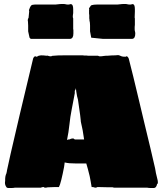

<svg xmlns="http://www.w3.org/2000/svg" viewBox="-20 -946 821 968"><path d="M743 2Q736 2 731 1.5Q726 1 721 0H555Q554 0 552 -0.5Q550 -1 547 -2H517L474 -3Q470 -3 469 -2Q467 0 461 0H458L457 -1Q453 -1 453 -2Q450 -3 447 -3Q444 -3 442 -3Q440 -11 437 -32.5Q434 -54 423 -94L415 -122H359Q343 -122 331 -123Q319 -124 306 -127Q306 -123 305 -118Q304 -113 303 -104Q296 -67 289 -39Q282 -11 277 -3Q269 -3 258 -3Q247 -3 232 -2Q217 -2 213 0H204Q203 0 203 -2Q202 -3 200 -3Q192 -3 189 -2V0H56Q52 1 46.5 1.5Q41 2 33 2H23Q15 2 12 -3Q5 -13 5 -25Q5 -32 6 -35Q6 -40 6 -44.5Q6 -49 7 -55Q9 -66 12 -71Q15 -82 15 -86Q17 -98 33.5 -170.5Q50 -243 79 -366Q108 -489 147 -651Q147 -652 149.5 -656Q152 -660 156 -662H160L162 -660Q167 -660 169.5 -662Q172 -664 175 -665Q183 -667 187 -667Q194 -667 200.5 -666.5Q207 -666 214 -665Q216 -665 219 -665.5Q222 -666 224 -664Q226 -663 230.5 -662.5Q235 -662 239 -662Q239 -664 244 -664.5Q249 -665 251 -665Q260 -666 272 -666.5Q284 -667 304 -667H399Q399 -666 408 -666Q413 -666 416.5 -666Q420 -666 424 -665H474Q476 -664 478.5 -663Q481 -662 483 -662Q488 -662 493.5 -662.5Q499 -663 504 -664Q509 -665 514.5 -665Q520 -665 522 -665Q533 -666 542 -666.5Q551 -667 561 -667Q567 -667 573 -668Q579 -669 586 -665Q594 -661 600.5 -660.5Q607 -660 612 -660Q616 -660 616 -662H620Q623 -661 626 -656.5Q629 -652 629 -651Q639 -613 652 -559.5Q665 -506 679.5 -445Q694 -384 709 -321Q724 -258 738 -200.5Q752 -143 762 -97Q764 -87 764.5 -83Q765 -79 766 -74Q767 -67 771.5 -51Q776 -35 776 -27Q776 -19 772 -18Q768 2 755 2ZM318 -241Q324 -241 324 -243H330Q332 -244 337 -246Q342 -248 349 -248H350L357 -243H404L397 -288L393 -307Q391 -318 389 -325.5Q387 -333 387 -340Q387 -345 384 -366.5Q381 -388 377 -416L373 -444Q370 -453 368.5 -461Q367 -469 366 -476L364 -488V-493Q362 -495 362 -498Q362 -502 361 -502V-498Q361 -494 357 -488V-476Q355 -468 354 -460Q353 -452 351 -444L342 -397Q334 -357 330 -318Q326 -279 318 -241ZM135 -750 129 -756 122 -788V-817L121 -837L120 -843Q120 -852 124 -856L127 -887V-890L126 -895Q128 -901 130.5 -907Q133 -913 137 -918Q142 -923 155 -923H259Q275 -925 282.5 -925.5Q290 -926 294 -926Q302 -926 304 -926Q306 -926 307 -925Q312 -925 313 -924Q315 -923 320 -923H327Q330 -923 331 -924Q332 -925 334 -925H337Q349 -925 349 -900V-880Q348 -874 347.5 -869.5Q347 -865 347 -860Q347 -859 347.5 -858Q348 -857 349 -853V-800Q350 -798 350 -795Q350 -792 350 -777Q350 -752 334 -750ZM499 -750 440 -756 434 -788V-817Q434 -833 431 -843V-848Q430 -849 430 -856V-870Q429 -873 429 -877Q429 -881 429 -897Q429 -898 430 -899Q430 -900 429 -901V-905Q430 -906 431.5 -908Q433 -910 435 -913Q438 -919 442 -920Q453 -923 467 -923H571Q588 -925 595 -925.5Q602 -926 605 -926Q614 -926 616 -926Q618 -926 619 -925Q623 -925 624 -924Q626 -923 632 -923H639Q642 -923 643 -924Q644 -925 646 -925H649Q660 -925 660 -900V-887L659 -860V-857Q659 -854 660 -853V-821L659 -810V-800Q659 -791 660 -790Q661 -786 661.5 -783Q662 -780 662 -777Q662 -751 646 -750Z"/></svg>

Font: Sigmar
Style: Regular
Weight: 400
Designer: Vernon Adams
Foundry: Vernon Adams
Version: Version 1.000; ttfautohint (v1.8.4.7-5d5b);gftools[0.9.24]